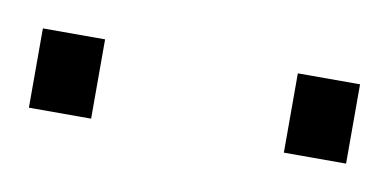

<svg xmlns="http://www.w3.org/2000/svg" viewBox="-27 -755 314 155"><g transform="rotate(10 130.0 -677.5)"><path d="M0 -645V-710H51V-645ZM209 -645V-710H260V-645Z"/></g></svg>

Font: Saira ExtraLight
Style: Regular
Weight: 200
Designer: Hector Gatti with collaboration of the Omnibus-Type team
Foundry: Omnibus-Type
Version: Version 1.100; ttfautohint (v1.8.3)